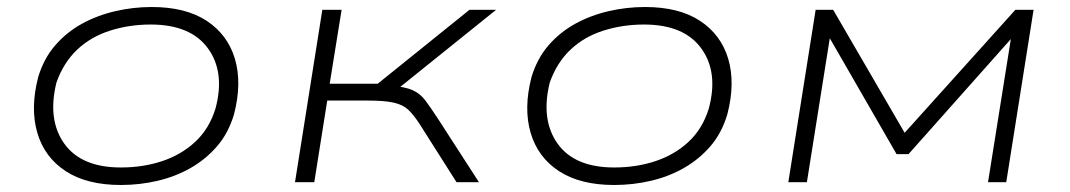

<svg xmlns="http://www.w3.org/2000/svg" viewBox="-20 -520 3055 548"><path d="M325 8Q228 8 167.5 -31.5Q107 -71 86.5 -141Q66 -211 89 -300Q105 -353 137.5 -390.5Q170 -428 213.5 -452Q257 -476 308.5 -488Q360 -500 413 -500Q510 -500 570 -460.5Q630 -421 650.5 -352Q671 -283 648 -194Q632 -140 599.5 -102.5Q567 -65 524 -40.5Q481 -16 430 -4Q379 8 325 8ZM325 -42Q388 -42 442.5 -60Q497 -78 537 -115Q577 -152 595 -210Q623 -314 573.5 -382Q524 -450 410 -450Q349 -450 294 -432.5Q239 -415 200 -378Q161 -341 141 -284Q115 -178 163.5 -110Q212 -42 325 -42Z M822 0 900 -492H955L921 -281H1058L1320 -492H1396L1105 -258L1094 -276Q1137 -272 1158 -262.5Q1179 -253 1193.5 -234Q1208 -215 1232 -178L1347 0H1283L1177 -167Q1160 -193 1145 -207Q1130 -221 1104 -227Q1078 -233 1028 -233H914L877 0Z M1733 8Q1636 8 1575.5 -31.5Q1515 -71 1494.5 -141Q1474 -211 1497 -300Q1513 -353 1545.5 -390.5Q1578 -428 1621.5 -452Q1665 -476 1716.5 -488Q1768 -500 1821 -500Q1918 -500 1978 -460.5Q2038 -421 2058.5 -352Q2079 -283 2056 -194Q2040 -140 2007.5 -102.5Q1975 -65 1932 -40.5Q1889 -16 1838 -4Q1787 8 1733 8ZM1733 -42Q1796 -42 1850.5 -60Q1905 -78 1945 -115Q1985 -152 2003 -210Q2031 -314 1981.5 -382Q1932 -450 1818 -450Q1757 -450 1702 -432.5Q1647 -415 1608 -378Q1569 -341 1549 -284Q1523 -178 1571.5 -110Q1620 -42 1733 -42Z M2230 0 2308 -492H2358L2562 -141L2878 -492H2930L2852 0H2800L2866 -414H2870L2573 -80H2539L2346 -415H2349L2283 0Z"/></svg>

Font: Nunito Sans 7pt Expanded ExtraLight
Style: Italic
Weight: 250
Width: 7
Italic angle: -9°
Designer: Vernon Adams
Foundry: Vernon Adams
Version: Version 3.101;gftools[0.9.27]